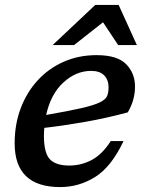

<svg xmlns="http://www.w3.org/2000/svg" viewBox="-20 -749 588 780"><path d="M482 -176Q432 -70.5 366.2 -29.8Q300.5 11 224.5 11Q39.5 11 39.5 -167Q39.5 -243.5 64 -308.8Q88.5 -374 133 -422.5Q177.5 -471 238.5 -498Q299.5 -525 372.5 -525Q457 -525 492.8 -488Q528.5 -451 528.5 -397.5Q528.5 -342 499 -292.5Q414.5 -269.5 326.5 -254Q238.5 -238.5 160 -229.5Q158.5 -213.5 158.5 -196.5Q158.5 -128 182.5 -102.2Q206.5 -76.5 261.5 -76.5Q310 -76.5 352.8 -99.2Q395.5 -122 430 -176ZM350 -461Q289 -461 237.8 -414.2Q186.5 -367.5 167.5 -282Q260 -298 311.8 -310Q363.5 -322 386.8 -333.8Q410 -345.5 415.5 -359.8Q421 -374 421 -394Q421 -424.5 403.2 -442.8Q385.5 -461 350 -461ZM194 -566 367 -729H462L536 -566H460L398.5 -658.5L281 -566Z"/></svg>

Font: Newsreader 6pt Medium
Style: Italic
Weight: 500
Italic angle: -17°
Designer: Hugues Gentile
Foundry: Production Type
Version: Version 1.003; ttfautohint (v1.8.3)